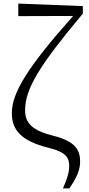

<svg xmlns="http://www.w3.org/2000/svg" viewBox="-20 -828 495 1071"><path d="M331 223H367C406 165 427 122 427 74C427 9 401 -39 280 -70C162 -99 120 -140 120 -212C120 -333 200 -463 442 -752V-794L82 -808V-738L388 -739C132 -452 46 -309 46 -197C46 -104 97 -42 249 -4C353 21 366 55 366 99C366 133 354 172 331 223Z"/></svg>

Font: Harano Aji Mincho KR
Style: Regular
Weight: 400
Foundry: Masamichi Hosoda
Version: HaranoAjiMinchoKR-Regular version 20230610;ttx 4.39.4